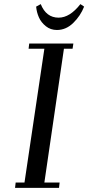

<svg xmlns="http://www.w3.org/2000/svg" viewBox="-20 -914 429 934"><path d="M53.2 0 56.2 -25.9H99.1L195.8 -676.8H119.1L122.1 -702.1H336.9L333 -676.8H291L195.8 -25.9H270L267.1 0ZM155.8 -881.8 178.2 -894Q204.6 -828.1 265.1 -828.1Q319.8 -828.1 371.1 -894L389.2 -881.8Q371.6 -836.9 336.4 -802.5Q301.3 -768.1 256.8 -768.1Q226.1 -768.1 203.1 -786.4Q180.2 -804.7 169.2 -829.6Q158.2 -854.5 155.8 -881.8Z"/></svg>

Font: Dehuti
Style: Bold-Italic
Weight: 700
Version: Version 1.2